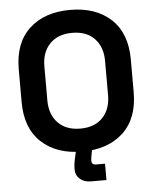

<svg xmlns="http://www.w3.org/2000/svg" viewBox="-59 -763 794 983"><g transform="rotate(-5 338.0 -272.0)"><path d="M338 14Q206 14 128 -58.5Q50 -131 50 -266V-434Q50 -569 128 -641.5Q206 -714 338 -714Q470 -714 548 -641.5Q626 -569 626 -434V-266Q626 -131 548 -58.5Q470 14 338 14ZM338 -104Q412 -104 453 -147Q494 -190 494 -262V-438Q494 -510 453 -553Q412 -596 338 -596Q265 -596 223.5 -553Q182 -510 182 -438V-262Q182 -190 223.5 -147Q265 -104 338 -104ZM368 170Q334 170 312 151Q290 132 290 101Q290 86 292.5 69Q295 52 299 36L312 -20H393L383 35Q382 42 380.5 49.5Q379 57 379 64Q379 86 402 86H448V170Z"/></g></svg>

Font: Space Grotesk Light
Style: Bold
Weight: 700
Version: Version 2.000